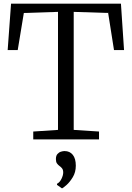

<svg xmlns="http://www.w3.org/2000/svg" viewBox="-20 -763 721 1051"><path d="M297.5 -52V-698L110.5 -692L77 -489H22L40.5 -743H642L659 -489H604L572 -692L383.5 -698V-52L522 -43V0H162V-43ZM395 144Q395 179.5 378.5 206.8Q362 234 343.8 250Q325.5 266 320 268H319L292 249V243Q307 235.5 316.5 216Q326 196.5 326 181Q326 166 319.2 158Q312.5 150 305 145Q297.5 139.5 291.8 131.5Q286 123.5 286 108Q286 89.5 294.5 80Q303 70.5 314 67.2Q325 64 332 64H334Q362 64 378.5 84.5Q395 105 395 144Z"/></svg>

Font: Merriweather Light 18pt Light
Style: Regular
Weight: 300
Version: Version 2.100